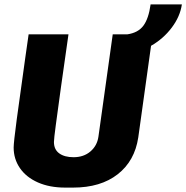

<svg xmlns="http://www.w3.org/2000/svg" viewBox="-20 -842 846 872"><path d="M666 -634 608 -218Q592 -111 514.5 -50.5Q437 10 312 10H276Q205 10 152 -13.5Q99 -37 70.5 -78.5Q42 -120 42 -172Q42 -194 56 -299.5Q70 -405 95 -581L110 -686H291L257 -447Q242 -338 233.5 -274.5Q225 -211 225 -197Q225 -163 249 -145.5Q273 -128 314 -128Q360 -128 390.5 -154Q421 -180 427 -221L492 -686H558Q607 -693 631 -725Q655 -757 664 -822H806Q798 -767 760 -716.5Q722 -666 666 -634Z"/></svg>

Font: Chivo ExtraBold Italic
Style: Regular
Weight: 800
Italic angle: -8.05°
Designer: Hector Gatti
Foundry: Omnibus-Type
Version: Version 1.007